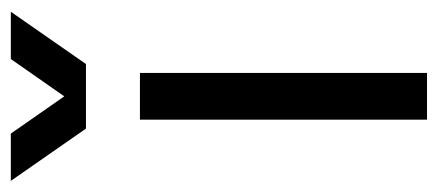

<svg xmlns="http://www.w3.org/2000/svg" viewBox="-278 -534 770 337"><g transform="rotate(-90 106.5 -365.0)"><path d="M65.4 0H147.5V-503.9H65.4ZM-42 -730.5 49.8 -598.6H163.1L254.9 -730.5H171.9L106.4 -636.7L41 -730.5Z"/></g></svg>

Font: Wanted Sans
Style: Regular
Weight: 400
Designer: Original Design by Kil Hyung-jin and Kang Hanbin, Wanted Lab, Inc; Hangeul from Source Han Sans by Jang Soo-young and Ka
Foundry: Wanted Lab, Inc.
Version: Version 1.001;Glyphs 3.2 (3227)